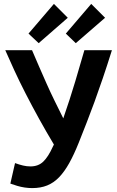

<svg xmlns="http://www.w3.org/2000/svg" viewBox="-20 -950 600 983"><path d="M145 13Q126 13 106 10Q86 7 68 1.5Q50 -4 33 -10L57 -115Q79 -107 98 -102.5Q117 -98 136 -98Q176 -98 201.5 -122.5Q227 -147 250 -198L256 -210Q217 -275 180.5 -341Q144 -407 111.5 -470.5Q79 -534 53 -590.5Q27 -647 7 -693H144Q161 -653 179.5 -610.5Q198 -568 217.5 -524Q237 -480 259 -435Q281 -390 304 -344Q338 -442 365.5 -534Q393 -626 412 -693H553Q528 -613 506 -548.5Q484 -484 464 -429Q444 -374 424 -323Q404 -272 383 -219Q359 -159 334.5 -115Q310 -71 282.5 -42.5Q255 -14 221.5 -0.5Q188 13 145 13ZM178 -729 126 -778 256 -930 327 -859ZM368 -729 317 -778 447 -930 518 -859Z"/></svg>

Font: Ubuntu Sans Mono SemiBold
Style: Regular
Weight: 600
Monospace: yes
Designer: Dalton Maag Ltd
Foundry: Dalton Maag Ltd
Version: Version 1.006